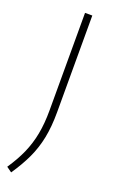

<svg xmlns="http://www.w3.org/2000/svg" viewBox="-163 -577 504 844"><g transform="rotate(20 89.0 -155.0)"><path d="M13 230 -11.5 212.5Q20 166 39.8 121.5Q59.5 77 69 27.5Q78.5 -22 78.5 -83V-540H112.5V-87.5Q112.5 -20.5 102 32.2Q91.5 85 69.5 132.2Q47.5 179.5 13 230Z"/></g></svg>

Font: Encode Sans Semi Condensed Thin
Style: Regular
Weight: 100
Width: 4
Designer: Multiple Designers
Foundry: Impallari Type
Version: Version 3.000; ttfautohint (v1.8.3) -l 8 -r 50 -G 200 -x 14 